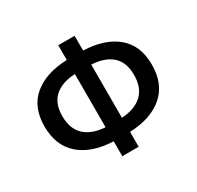

<svg xmlns="http://www.w3.org/2000/svg" viewBox="-147 -835 1041 1016"><g transform="rotate(-30 374.0 -327.0)"><path d="M155 -330Q155 -252 199 -211Q243 -170 324 -165V-490Q243 -486 199 -446.5Q155 -407 155 -330ZM593 -330Q593 -407 549 -446.5Q505 -486 424 -490V-165Q505 -170 549 -211Q593 -252 593 -330ZM324 12V-79Q194 -84 120 -148Q46 -212 46 -330Q46 -447 120 -509Q194 -571 324 -576V-666H424V-576Q554 -571 628 -509Q702 -447 702 -330Q702 -212 628 -148Q554 -84 424 -79V12Z"/></g></svg>

Font: TT Toshiba Sans Medium
Style: Regular
Weight: 500
Designer: Paul D. Hunt
Foundry: Toshiba Corporation
Version: Version 2.020;PS 2.000;hotconv 1.0.86;makeotf.lib2.5.63406